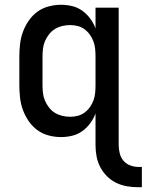

<svg xmlns="http://www.w3.org/2000/svg" viewBox="-20 -562 614 804"><path d="M559 222Q535 222 511.5 218Q488 214 466.5 203.5Q445 193 428 176Q411 159 400 138Q389 117 384.5 93.5Q380 70 380 46V-87Q372 -65 357.5 -45.5Q343 -26 324 -12.5Q305 1 282 6.5Q259 12 235 12Q209 12 183 5Q157 -2 136 -17.5Q115 -33 100 -55Q85 -77 76 -101.5Q67 -126 64 -152.5Q61 -179 61 -205V-325Q61 -351 64 -377.5Q67 -404 76 -428.5Q85 -453 100 -475Q115 -497 136 -512.5Q157 -528 183 -535Q209 -542 235 -542Q259 -542 282 -536.5Q305 -531 324 -517.5Q343 -504 357.5 -484.5Q372 -465 380 -443V-530H477V46Q477 63 481.5 80.5Q486 98 497 111Q508 124 525 130.5Q542 137 559 137H574V222ZM274 -73Q290 -73 305.5 -77Q321 -81 334 -90.5Q347 -100 356.5 -113.5Q366 -127 371.5 -142Q377 -157 378.5 -173Q380 -189 380 -205V-325Q380 -341 378.5 -357Q377 -373 371.5 -388Q366 -403 356.5 -416.5Q347 -430 334 -439.5Q321 -449 305.5 -453Q290 -457 274 -457Q257 -457 240.5 -453Q224 -449 210 -440.5Q196 -432 185.5 -418.5Q175 -405 168.5 -390Q162 -375 160 -358.5Q158 -342 158 -325V-205Q158 -188 160 -171.5Q162 -155 168.5 -140Q175 -125 185.5 -111.5Q196 -98 210 -89.5Q224 -81 240.5 -77Q257 -73 274 -73Z"/></svg>

Font: Lode Dark
Style: Bold
Weight: 700
Monospace: yes
Designer: Belleve Invis
Foundry: Belleve Invis
Version: Version 29.2.0; ttfautohint (v1.8.3)